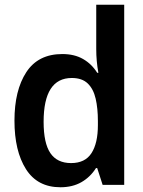

<svg xmlns="http://www.w3.org/2000/svg" viewBox="-20 -780 603 810"><path d="M235 10Q138 10 89.5 -66.5Q41 -143 41 -271Q41 -399 91 -475.5Q141 -552 243 -552Q294 -552 330.5 -531Q367 -510 390 -473H395Q386 -522 386 -573V-760H504V0H413L390 -71H385Q361 -33 323.5 -11.5Q286 10 235 10ZM280 -92Q339 -92 366 -134Q393 -176 393 -252V-269Q393 -323 383.5 -364Q374 -405 350 -428Q326 -451 283 -451Q164 -451 164 -266Q164 -176 192.5 -134Q221 -92 280 -92Z"/></svg>

Font: Noto Sans Mono SemiCondensed SemiBold
Style: Regular
Weight: 600
Width: 4
Designer: Monotype Design Team
Foundry: Monotype Imaging Inc.
Version: Version 2.014; ttfautohint (v1.8.4.7-5d5b)